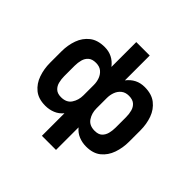

<svg xmlns="http://www.w3.org/2000/svg" viewBox="-210 -877 1222 1222"><g transform="rotate(45 400.5 -266.5)"><path d="M339.8 -690.4H460.9V-466.8Q506.8 -526.4 580.1 -526.4Q643.6 -526.4 682.1 -496.1Q720.7 -465.8 738.3 -417Q755.9 -368.2 755.9 -311.5V-209Q755.9 -154.3 738.8 -105Q721.7 -55.7 684.1 -24.9Q646.5 5.9 584 5.9Q548.8 5.9 517.6 -6.8Q486.3 -19.5 463.9 -46.9V156.2H336.9V-46.9Q314.5 -19.5 283.2 -6.8Q252 5.9 216.8 5.9Q154.3 5.9 116.7 -24.9Q79.1 -55.7 62 -105Q44.9 -154.3 44.9 -209V-311.5Q44.9 -368.2 62.5 -417Q80.1 -465.8 118.7 -496.1Q157.2 -526.4 220.7 -526.4Q293.9 -526.4 339.8 -466.8ZM249 -103.5Q297.9 -103.5 319.8 -136.7Q341.8 -169.9 341.8 -212.9V-306.6Q341.8 -334 332.5 -358.9Q323.2 -383.8 303.7 -399.9Q284.2 -416 252 -416Q218.8 -416 200.7 -400.4Q182.6 -384.8 175.8 -359.9Q168.9 -335 168.9 -306.6V-212.9Q168.9 -185.5 175.3 -160.6Q181.6 -135.7 199.2 -119.6Q216.8 -103.5 249 -103.5ZM551.8 -103.5Q585 -103.5 602.1 -119.6Q619.1 -135.7 625.5 -160.6Q631.8 -185.5 631.8 -212.9V-306.6Q631.8 -335 625 -359.9Q618.2 -384.8 600.1 -400.4Q582 -416 548.8 -416Q517.6 -416 497.6 -399.9Q477.5 -383.8 468.3 -358.9Q459 -334 459 -306.6V-212.9Q459 -169.9 481 -136.7Q502.9 -103.5 551.8 -103.5Z"/></g></svg>

Font: DINish
Style: Bold
Weight: 700
Designer: Bert Driehuis
Foundry: Playbeing
Version: Version 3.008; git-95204e4c-release